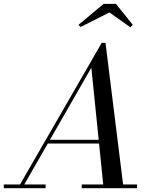

<svg xmlns="http://www.w3.org/2000/svg" viewBox="-65 -990 810 1010"><path d="M29 0 470 -764.5H490L585 0H480L415.5 -634L51.5 0ZM-45 0V-19.5H175V0ZM365 0V-19.5H655.5V0ZM182 -235V-254.5H514.5V-235ZM359 -848 348 -859.5 480 -969.5H545L633.5 -859.5L621 -846.5L510.5 -924.5Z"/></svg>

Font: Bodoni Moda 11pt
Style: Italic
Weight: 400
Italic angle: -13°
Version: Version 2.004